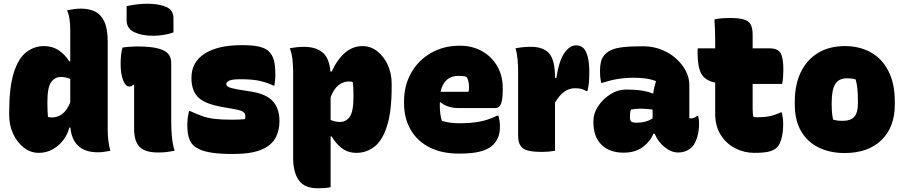

<svg xmlns="http://www.w3.org/2000/svg" viewBox="-20 -805 4830 1025"><path d="M215 -559Q260 -559 294.5 -535.5Q329 -512 349 -478H355V-648Q355 -675 351.5 -700.5Q348 -726 338 -750Q354 -753 373 -756Q392 -759 411 -759Q456 -759 488 -743Q520 -727 537.5 -688.5Q555 -650 555 -582V-111Q555 -53 569 0Q552 3 536 5.5Q520 8 503 8Q433 8 397 -27Q361 -62 356 -124H350Q341 -87 317.5 -56.5Q294 -26 260.5 -7.5Q227 11 187 11Q143 11 107 -17Q71 -45 50 -91Q29 -137 29 -191V-204Q29 -339 53.5 -416.5Q78 -494 120.5 -526.5Q163 -559 215 -559ZM236 -181Q241 -179 247 -178.5Q253 -178 258 -178Q286 -178 311 -195.5Q336 -213 355 -258V-383Q333 -394 305 -394Q273 -394 253 -366.5Q233 -339 233 -259V-251Q233 -229 234 -212Q235 -195 236 -181Z M696 -117V-352H690Q683 -343 670 -343Q651 -343 637.5 -376Q624 -409 624 -465Q624 -517 634 -551Q651 -554 672.5 -555.5Q694 -557 711 -557Q784 -557 823.5 -546.5Q863 -536 878.5 -517Q894 -498 894 -472V-163Q894 -116 897.5 -76.5Q901 -37 912 0Q890 4 870 6.5Q850 9 824 9Q754 9 725 -21Q696 -51 696 -117ZM656 -772Q711 -785 768 -785Q827 -785 866.5 -768.5Q906 -752 906 -708V-632Q881 -623 852.5 -618.5Q824 -614 798 -614Q737 -614 696.5 -633.5Q656 -653 656 -696Z M1219 -166Q1260 -166 1288 -169Q1293 -190 1284.5 -202Q1276 -214 1239 -221L1166 -234Q1074 -250 1038 -285.5Q1002 -321 1002 -389Q1002 -474 1073 -519Q1144 -564 1271 -564Q1335 -564 1367.5 -555Q1400 -546 1415 -531Q1435 -511 1442.5 -482Q1450 -453 1450 -402Q1450 -389 1448.5 -375.5Q1447 -362 1445 -348H1439Q1412 -362 1372 -372Q1332 -382 1265 -382Q1219 -382 1203.5 -374.5Q1188 -367 1188 -356Q1188 -346 1201 -340Q1214 -334 1252 -327L1321 -316Q1403 -303 1437.5 -263.5Q1472 -224 1472 -159Q1472 -106 1449 -66Q1426 -26 1372 -4.5Q1318 17 1223 17Q1155 17 1113 10.5Q1071 4 1048 -6.5Q1025 -17 1012 -29Q996 -45 988 -70.5Q980 -96 980 -138Q980 -161 982.5 -178Q985 -195 989 -212H995Q1030 -196 1059 -185.5Q1088 -175 1125 -170.5Q1162 -166 1219 -166Z M1527 -547Q1565 -555 1603 -555Q1666 -555 1702 -525Q1738 -495 1744 -423H1751Q1779 -486 1821 -522.5Q1863 -559 1915 -559Q1959 -559 1994.5 -531Q2030 -503 2050.5 -457.5Q2071 -412 2071 -357V-345Q2071 -209 2046 -131.5Q2021 -54 1978.5 -21.5Q1936 11 1883 11Q1837 11 1804 -14.5Q1771 -40 1751 -77H1745V194Q1728 198 1711 199Q1694 200 1675 200Q1605 200 1575 157Q1545 114 1545 39V-420Q1545 -457 1541 -490Q1537 -523 1527 -547ZM1842 -370Q1813 -370 1788 -351Q1763 -332 1745 -287V-165Q1767 -154 1795 -154Q1827 -154 1847 -181.5Q1867 -209 1867 -289V-297Q1867 -344 1863 -367Q1858 -369 1852.5 -369.5Q1847 -370 1842 -370Z M2435 -561Q2501 -561 2553 -532Q2605 -503 2634.5 -452Q2664 -401 2664 -334V-331Q2664 -284 2658 -262Q2652 -240 2643 -234Q2634 -228 2624 -228H2432Q2397 -228 2371.5 -237Q2346 -246 2332 -259L2328 -257V-240Q2328 -218 2330.5 -198Q2333 -178 2339 -160Q2378 -147 2433 -147Q2493 -147 2539.5 -155.5Q2586 -164 2635 -188H2641Q2645 -172 2647 -158Q2649 -144 2649 -129Q2649 -94 2638 -69Q2627 -44 2606 -26Q2581 -5 2539 5Q2497 15 2431 15Q2338 15 2272.5 -18.5Q2207 -52 2172 -113Q2137 -174 2137 -255V-263Q2137 -349 2175 -416Q2213 -483 2280.5 -522Q2348 -561 2435 -561ZM2429 -400Q2350 -400 2332 -315H2481Q2484 -324 2484 -339Q2484 -354 2481 -369Q2478 -384 2470 -395Q2454 -400 2429 -400Z M2943 0Q2909 6 2872 6Q2797 6 2771.5 -13.5Q2746 -33 2746 -80V-420Q2746 -457 2743 -489.5Q2740 -522 2732 -547Q2751 -551 2771.5 -553Q2792 -555 2815 -555Q2881 -555 2912 -519.5Q2943 -484 2943 -389H2950Q2965 -483 2993.5 -523Q3022 -563 3056 -563Q3079 -563 3095 -548Q3126 -515 3126 -419Q3126 -389 3124 -365.5Q3122 -342 3116 -319H3110Q3096 -327 3083 -330.5Q3070 -334 3050 -334Q3019 -334 2993 -316Q2967 -298 2943 -257Z M3660 -351V-174Q3662 -173 3669 -173Q3686 -173 3701 -186H3707Q3709 -180 3710.5 -169Q3712 -158 3712 -144Q3712 -104 3701.5 -71Q3691 -38 3676 -22Q3659 -5 3640 2Q3621 9 3600 9Q3563 9 3527.5 -20Q3492 -49 3475 -91H3468Q3452 -50 3411.5 -20Q3371 10 3309 10Q3233 10 3190.5 -33Q3148 -76 3148 -151V-160Q3148 -200 3173.5 -238.5Q3199 -277 3239 -302Q3279 -327 3323 -327Q3369 -327 3405 -321.5Q3441 -316 3467 -305Q3469 -321 3473 -338Q3477 -355 3482 -372Q3456 -382 3427 -386Q3398 -390 3365 -390Q3319 -390 3279 -383.5Q3239 -377 3195 -363H3189Q3183 -393 3183 -426Q3183 -454 3188.5 -476.5Q3194 -499 3210 -515Q3226 -531 3247.5 -540Q3269 -549 3308 -553.5Q3347 -558 3413 -558Q3465 -558 3510 -540.5Q3555 -523 3588.5 -493Q3622 -463 3641 -426.5Q3660 -390 3660 -351ZM3343 -180Q3343 -162 3350 -156Q3357 -150 3379 -150Q3403 -150 3423 -155Q3443 -160 3464 -172V-220Q3430 -225 3397 -225Q3384 -225 3371.5 -223.5Q3359 -222 3348 -220Q3345 -210 3344 -201.5Q3343 -193 3343 -182Z M4154 -205Q4161 -171 4161 -144Q4161 -100 4152.5 -67.5Q4144 -35 4130 -20Q4115 -4 4088 3.5Q4061 11 4006 11Q3953 11 3905 -13.5Q3857 -38 3827.5 -85Q3798 -132 3798 -198V-364Q3744 -375 3724 -411.5Q3704 -448 3704 -525Q3704 -531 3704 -536.5Q3704 -542 3705 -547H3798V-591Q3798 -619 3797 -646Q3796 -673 3794 -701Q3813 -706 3834 -707.5Q3855 -709 3875 -709Q3925 -709 3951.5 -701Q3978 -693 3988 -673.5Q3998 -654 3998 -620V-547H4089Q4131 -547 4146.5 -522.5Q4162 -498 4162 -433Q4162 -414 4160.5 -392.5Q4159 -371 4155 -357H3998V-223Q3998 -211 3999 -200.5Q4000 -190 4002 -181Q4007 -180 4012 -179.5Q4017 -179 4024 -179Q4061 -179 4090 -185Q4119 -191 4148 -205Z M4491 -559Q4568 -559 4628 -526Q4688 -493 4722.5 -426.5Q4757 -360 4757 -261V-247Q4757 -126 4685.5 -57Q4614 12 4489 12Q4412 12 4351.5 -17Q4291 -46 4257 -104Q4223 -162 4223 -248V-262Q4223 -354 4255.5 -420.5Q4288 -487 4348 -523Q4408 -559 4491 -559ZM4501 -387Q4459 -387 4439.5 -357Q4420 -327 4420 -257V-246Q4420 -221 4422 -201Q4424 -181 4428 -166Q4439 -163 4450.5 -161.5Q4462 -160 4480 -160Q4521 -160 4540.5 -181.5Q4560 -203 4560 -252V-263Q4560 -301 4557.5 -328.5Q4555 -356 4548 -381Q4529 -387 4501 -387Z"/></svg>

Font: Recursive Sn Csl St Blk
Style: Regular
Weight: 900
Version: Version 1.079;hotconv 1.0.112;makeotfexe 2.5.65598; ttfautoh